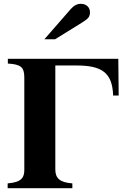

<svg xmlns="http://www.w3.org/2000/svg" viewBox="-20 -983 672 1003"><path d="M212 -778H268L410 -866C442 -886 450 -896 450 -919C450 -945 431 -963 402 -963C382 -963 366 -954 349 -935ZM598 -676H21V-651C89 -647 107 -632 107 -578V-97C107 -58 96 -31 20 -25V0H358V-25C292 -30 269 -52 269 -98V-641H378C512 -641 567 -604 571 -484H600Z"/></svg>

Font: XITS
Style: Bold
Weight: 700
Designer: MicroPress Inc., with final additions and corrections provided by Coen Hoffman, Elsevier (retired)
Version: Version 1.107